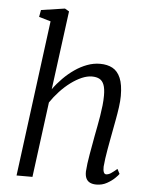

<svg xmlns="http://www.w3.org/2000/svg" viewBox="-57 -864 722 920"><g transform="rotate(5 304.5 -403.5)"><path d="M441 10Q423 10 410.5 4Q398 -2 391.8 -14.8Q385.5 -27.5 386 -48.5Q387 -65.5 389.8 -87Q392.5 -108.5 396.8 -132Q401 -155.5 405.2 -178.8Q409.5 -202 413 -222.5Q417 -244 421.8 -268.5Q426.5 -293 430.8 -319Q435 -345 437.8 -370.2Q440.5 -395.5 440.5 -418Q440.5 -451.5 433.2 -470Q426 -488.5 411.8 -496.2Q397.5 -504 375.5 -504Q352.5 -504 326.5 -492.8Q300.5 -481.5 274 -461.8Q247.5 -442 223.5 -416.2Q199.5 -390.5 180.5 -362L133 0H56.5L154.5 -750L98 -766.5L104 -800L218 -817L238.5 -805L188.5 -426.5Q208.5 -454.5 233.8 -480Q259 -505.5 287.5 -525.2Q316 -545 346.8 -556.5Q377.5 -568 409 -568Q444 -568 469 -554.5Q494 -541 507.5 -509.2Q521 -477.5 521 -423Q521 -399.5 516.8 -368.8Q512.5 -338 506.5 -306Q500.5 -274 495.5 -247Q492 -228.5 488 -206.8Q484 -185 480 -162.5Q476 -140 473 -118.5Q470 -97 468.5 -78.5Q468 -61.5 471.8 -52.2Q475.5 -43 483 -43Q494.5 -43 506 -50.5Q517.5 -58 535.5 -73.5L547.5 -50.5Q544 -44.5 529.2 -30Q514.5 -15.5 491.8 -2.8Q469 10 441 10Z"/></g></svg>

Font: Merriweather Light
Style: Italic
Weight: 300
Italic angle: -7.8°
Designer: Eben Sorkin
Foundry: Eben Sorkin
Version: Version 2.101